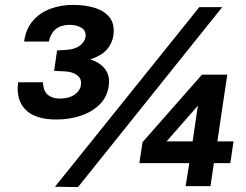

<svg xmlns="http://www.w3.org/2000/svg" viewBox="-20 -760 1004 784"><path d="M210.5 -272Q124 -272 84.2 -312.2Q44.5 -352.5 54 -424H155.5Q157 -387 176 -372.2Q195 -357.5 223 -357.5Q261 -357.5 284 -373.2Q307 -389 310.5 -413.5Q314 -437.5 295.8 -452.2Q277.5 -467 245 -468.5L201 -470.5L213 -554L252 -556.5Q274 -558 290.2 -564.8Q306.5 -571.5 316.8 -583.5Q327 -595.5 329.5 -611Q332 -634 313 -646.2Q294 -658.5 264 -658.5Q244.5 -658.5 227.2 -652.2Q210 -646 197.8 -631.2Q185.5 -616.5 179.5 -590.5H78.5Q85.5 -641.5 114 -674.8Q142.5 -708 185.5 -724Q228.5 -740 278.5 -740Q330.5 -740 369.8 -727Q409 -714 429 -686.8Q449 -659.5 443 -615.5Q438 -582 416 -557.2Q394 -532.5 348.5 -517.5Q370.5 -511 389.2 -497.5Q408 -484 418.2 -462.5Q428.5 -441 424 -409.5Q417.5 -363.5 386.5 -333Q355.5 -302.5 309 -287.2Q262.5 -272 210.5 -272ZM298.5 4 204.5 2.5 794 -731H887.5ZM738 0 753 -94H549L562 -179.5L804.5 -455H908L867.5 -182.5H933.5L920.5 -94H853.5L839.5 0ZM660 -182.5H766.5L788 -328.5Z"/></svg>

Font: Public Sans Thin ExtraBold
Style: Italic
Weight: 800
Italic angle: -8°
Version: Version 2.001